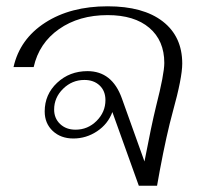

<svg xmlns="http://www.w3.org/2000/svg" viewBox="-20 -590 633 610"><path d="M559 -388Q559 -343 529 -235Q509 -162 488 -50L479 0H421L337 -234Q323 -196 288.5 -173Q254 -150 213 -150Q173 -150 147.5 -174Q122 -198 122 -236Q122 -290 161.5 -327Q201 -364 258 -364Q336 -364 367 -278L439 -77Q461 -192 476 -253Q502 -355 502 -390Q502 -461 454.5 -501.5Q407 -542 322 -542Q231 -542 167.5 -497.5Q104 -453 87 -377H23Q43 -466 123.5 -518Q204 -570 322 -570Q435 -570 497 -522Q559 -474 559 -388ZM315 -272Q315 -301 296.5 -318.5Q278 -336 248 -336Q209 -336 180.5 -308Q152 -280 152 -242Q152 -214 171 -196Q190 -178 220 -178Q259 -178 287 -206Q315 -234 315 -272Z"/></svg>

Font: Fahkwang ExtraLight
Style: Italic
Weight: 275
Italic angle: -10°
Designer: Suppakit Chalermlarp | Katatrad Co.,Ltd.
Foundry: Cadson Demak Co.,Ltd.
Version: Version 1.000; ttfautohint (v1.6)